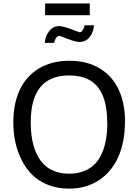

<svg xmlns="http://www.w3.org/2000/svg" viewBox="-20 -1091 813 1125"><path d="M608.9 -374 607.9 -375Q607.9 -439 596.2 -487.8Q584.5 -536.6 558.8 -573.5Q533.2 -610.4 489.5 -629.6Q445.8 -648.9 384.8 -648.9Q160.2 -648.9 160.2 -375Q160.2 -322.3 167.7 -277.8Q175.3 -233.4 192.1 -195.1Q209 -156.7 234.6 -130.1Q260.3 -103.5 298.3 -88.4Q336.4 -73.2 384.8 -73.2Q434.1 -73.2 472.7 -88.6Q511.2 -104 536.6 -130.6Q562 -157.2 578.4 -195.8Q594.7 -234.4 601.8 -278.1Q608.9 -321.8 608.9 -374ZM712.9 -375 711.9 -374Q711.9 -258.8 672.9 -171.1Q633.8 -83.5 559.3 -34.7Q484.9 14.2 384.8 14.2Q316.4 14.2 260.7 -8.1Q205.1 -30.3 168 -67.6Q130.9 -105 105.7 -155.5Q80.6 -206.1 69.3 -261Q58.1 -315.9 58.1 -375Q58.1 -482.4 95 -562.7Q131.8 -643.1 206.8 -689Q281.7 -734.9 387.2 -734.9Q492.2 -734.9 566.4 -689Q640.6 -643.1 676.8 -563Q712.9 -482.9 712.9 -375ZM242.2 -839.8Q245.1 -879.4 268.1 -908.7Q291 -938 326.2 -938Q343.3 -938 371.3 -929Q399.4 -919.9 421.4 -910.9Q443.4 -901.9 445.8 -901.9Q465.8 -901.9 476.1 -942.9H530.8Q527.8 -901.9 505.1 -873.5Q482.4 -845.2 446.8 -845.2Q429.2 -845.2 401.6 -854.2Q374 -863.3 352.8 -872.1Q331.5 -880.9 329.1 -880.9Q307.1 -880.9 296.9 -839.8ZM505.9 -1002H244.1V-1070.8H505.9Z"/></svg>

Font: Perun
Style: Regular
Weight: 400
Version: Version 1.0000